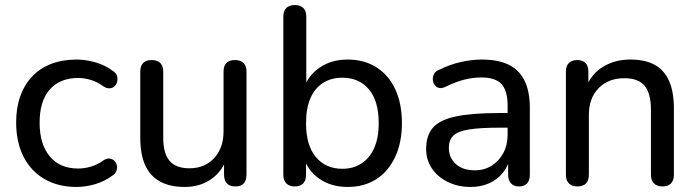

<svg xmlns="http://www.w3.org/2000/svg" viewBox="-20 -732 2762 761"><path d="M284 9Q210 9 156 -22.5Q102 -54 73 -111.5Q44 -169 44 -247Q44 -305 60.5 -351Q77 -397 108 -429.5Q139 -462 183.5 -479Q228 -496 284 -496Q319 -496 358 -485Q397 -474 430 -449Q441 -441 444 -430.5Q447 -420 444.5 -409Q442 -398 434.5 -390.5Q427 -383 415.5 -382Q404 -381 391 -389Q367 -407 340.5 -415Q314 -423 290 -423Q253 -423 224.5 -411Q196 -399 176.5 -376.5Q157 -354 147 -321.5Q137 -289 137 -246Q137 -161 177 -112.5Q217 -64 290 -64Q314 -64 340 -71.5Q366 -79 391 -97Q404 -105 415 -103.5Q426 -102 433.5 -94.5Q441 -87 443 -76.5Q445 -66 441.5 -55Q438 -44 427 -37Q395 -13 357 -2Q319 9 284 9Z M712 9Q653 9 613.5 -13Q574 -35 555 -78Q536 -121 536 -186V-448Q536 -471 547.5 -482.5Q559 -494 581 -494Q603 -494 615 -482.5Q627 -471 627 -448V-186Q627 -124 652 -94.5Q677 -65 731 -65Q791 -65 828.5 -105Q866 -145 866 -211V-448Q866 -471 877.5 -482.5Q889 -494 911 -494Q933 -494 945 -482.5Q957 -471 957 -448V-40Q957 7 913 7Q891 7 879.5 -5Q868 -17 868 -40V-127L881 -110Q861 -52 816.5 -21.5Q772 9 712 9Z M1358 9Q1292 9 1245 -24Q1198 -57 1182 -113L1193 -128V-40Q1193 -17 1181.5 -5Q1170 7 1148 7Q1127 7 1115 -5Q1103 -17 1103 -40V-666Q1103 -689 1115 -700.5Q1127 -712 1148 -712Q1170 -712 1182 -700.5Q1194 -689 1194 -666V-377H1183Q1199 -431 1246 -463.5Q1293 -496 1358 -496Q1423 -496 1471.5 -465.5Q1520 -435 1546.5 -378.5Q1573 -322 1573 -244Q1573 -167 1546 -109.5Q1519 -52 1471 -21.5Q1423 9 1358 9ZM1337 -63Q1380 -63 1412.5 -84Q1445 -105 1463 -145Q1481 -185 1481 -244Q1481 -332 1442 -378Q1403 -424 1337 -424Q1293 -424 1260.5 -403.5Q1228 -383 1210.5 -343Q1193 -303 1193 -244Q1193 -156 1232 -109.5Q1271 -63 1337 -63Z M1845 9Q1795 9 1754.5 -11Q1714 -31 1691.5 -65Q1669 -99 1669 -141Q1669 -195 1696 -226Q1723 -257 1787 -270.5Q1851 -284 1959 -284H2006V-226H1961Q1884 -226 1839.5 -219Q1795 -212 1777 -194.5Q1759 -177 1759 -146Q1759 -107 1786.5 -82Q1814 -57 1862 -57Q1900 -57 1929 -75.5Q1958 -94 1975 -125.5Q1992 -157 1992 -198V-313Q1992 -372 1968 -398.5Q1944 -425 1887 -425Q1854 -425 1819 -416Q1784 -407 1746 -388Q1731 -381 1720 -383.5Q1709 -386 1702.5 -395.5Q1696 -405 1695.5 -416.5Q1695 -428 1700.5 -439Q1706 -450 1720 -455Q1764 -477 1807.5 -486.5Q1851 -496 1889 -496Q1954 -496 1996 -475.5Q2038 -455 2059 -412.5Q2080 -370 2080 -304V-40Q2080 -17 2069 -5Q2058 7 2037 7Q2017 7 2005.5 -5Q1994 -17 1994 -40V-111H2003Q1995 -74 1973 -47Q1951 -20 1918.5 -5.5Q1886 9 1845 9Z M2268 7Q2247 7 2235 -5Q2223 -17 2223 -40V-448Q2223 -471 2235 -482.5Q2247 -494 2268 -494Q2289 -494 2300.5 -482.5Q2312 -471 2312 -448V-366L2301 -381Q2322 -438 2369.5 -467Q2417 -496 2478 -496Q2537 -496 2575 -475Q2613 -454 2632 -411Q2651 -368 2651 -302V-40Q2651 -17 2639.5 -5Q2628 7 2606 7Q2584 7 2572 -5Q2560 -17 2560 -40V-297Q2560 -362 2535 -392Q2510 -422 2455 -422Q2391 -422 2352.5 -382.5Q2314 -343 2314 -276V-40Q2314 7 2268 7Z"/></svg>

Font: Nunito Medium
Style: Regular
Weight: 500
Designer: Vernon Adams
Foundry: Vernon Adams
Version: Version 3.601